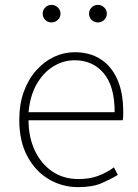

<svg xmlns="http://www.w3.org/2000/svg" viewBox="-20 -754 567 787"><path d="M300 13Q234 13 179 -20Q124 -53 91.5 -114.5Q59 -176 59 -262Q59 -327 77.5 -378Q96 -429 128.5 -465.5Q161 -502 201.5 -521Q242 -540 286 -540Q347 -540 391.5 -512Q436 -484 460.5 -429.5Q485 -375 485 -297Q485 -289 485 -280.5Q485 -272 483 -261H97Q97 -192 122.5 -137.5Q148 -83 194 -51.5Q240 -20 302 -20Q347 -20 382 -33Q417 -46 447 -68L463 -37Q433 -19 396 -3Q359 13 300 13ZM97 -294H450Q450 -401 405 -454Q360 -507 286 -507Q239 -507 198 -481.5Q157 -456 130 -408.5Q103 -361 97 -294ZM191 -662Q176 -662 165.5 -672.5Q155 -683 155 -698Q155 -713 165.5 -723.5Q176 -734 191 -734Q206 -734 217 -723.5Q228 -713 228 -698Q228 -683 217 -672.5Q206 -662 191 -662ZM382 -662Q366 -662 355.5 -672.5Q345 -683 345 -698Q345 -713 355.5 -723.5Q366 -734 382 -734Q396 -734 407 -723.5Q418 -713 418 -698Q418 -683 407 -672.5Q396 -662 382 -662Z"/></svg>

Font: Noto Sans TC Thin Thin
Style: Regular
Weight: 250
Version: Version 2.004-H2;hotconv 1.0.118;makeotfexe 2.5.65603